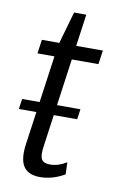

<svg xmlns="http://www.w3.org/2000/svg" viewBox="-79 -719 510 775"><g transform="rotate(10 175.5 -332.0)"><path d="M141 7Q92 7 72.5 -22.5Q53 -52 62 -115L120 -528L161 -671H211L134 -119Q128 -80 136.5 -65Q145 -50 171 -50Q189 -50 206 -55.5Q223 -61 239 -71L241 -22Q226 -13 209.5 -6.5Q193 0 175.5 3.5Q158 7 141 7ZM52 -540H302L294 -483H44ZM254 -291 248 -249H9L15 -291Z"/></g></svg>

Font: Pathway Extreme Condensed Light
Style: Italic
Weight: 300
Width: 3
Italic angle: -8°
Version: Version 1.001;gftools[0.9.26]